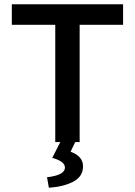

<svg xmlns="http://www.w3.org/2000/svg" viewBox="-20 -674 640 911"><path d="M357.9 0H336.9L314.9 45.9Q374 67.4 374 115.2Q374 163.1 328.6 187.5Q283.2 211.9 211.9 216.8L203.1 167Q288.1 157.2 288.1 121.1Q288.1 91.3 228 75.2L266.1 0H242.2V-556.2H36.1V-653.8H564V-556.2H357.9Z"/></svg>

Font: SourceCodePro-Semibold
Style: Regular
Weight: 600
Monospace: yes
Designer: Paul D. Hunt
Foundry: Adobe Systems Incorporated
Version: Version 1.009;PS 1.000;hotconv 1.0.70;makeotf.lib2.5.5900